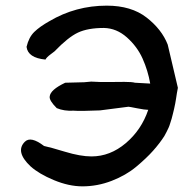

<svg xmlns="http://www.w3.org/2000/svg" viewBox="-20 -647 690 680"><path d="M272 13Q224 13 171 -9Q118 -31 88 -58Q33 -110 68 -145Q89 -166 136 -130Q156 -126 210.5 -109.5Q265 -93 304 -93Q370 -93 425.5 -140Q481 -187 505 -258Q493 -258 465.5 -263.5Q438 -269 435 -269L334 -256Q264 -253 241 -255Q207 -253 181 -264Q154 -291 156 -305Q158 -329 211 -354L250 -355Q280 -355 303 -358Q335 -356 364 -356.5Q393 -357 420.5 -357Q448 -357 458 -354L512 -351Q504 -397 485 -439.5Q466 -482 429.5 -514.5Q393 -547 348 -548Q291 -548 256 -531.5Q221 -515 173 -465Q172 -464 158.5 -454Q145 -444 141 -436Q79 -442 74 -481Q82 -515 101.5 -534Q121 -553 155 -572Q248 -627 358 -627Q445 -627 499 -585Q553 -543 574 -489L610 -336Q609 -333 606.5 -317Q604 -301 603.5 -297.5Q603 -294 600.5 -280Q598 -266 596.5 -261Q595 -256 592.5 -244.5Q590 -233 588 -227Q586 -221 583 -211Q580 -201 577 -194.5Q574 -188 570 -180Q566 -172 562 -165Q546 -140 522.5 -113.5Q499 -87 462.5 -56.5Q426 -26 375.5 -6.5Q325 13 272 13Z"/></svg>

Font: Excalifont
Style: Regular
Weight: 400
Designer: Your Own Font Foundry (Virgil); Ján Filípek / DizajnDesign (Excalifont, modifications)
Foundry: Your Own Font Foundry (Virgil); Ján Filípek / DizajnDesign (Excalifont, modifications)
Version: Version 1.000;Glyphs 3.2 (3227)